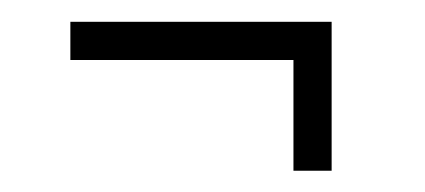

<svg xmlns="http://www.w3.org/2000/svg" viewBox="-20 -319 390 176"><path d="M249 -162.5V-281L265.5 -264H44.5V-299H284V-162.5Z"/></svg>

Font: Imbue Thin 10pt
Style: Bold
Weight: 700
Version: Version 1.102